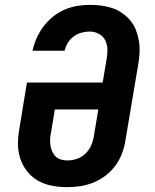

<svg xmlns="http://www.w3.org/2000/svg" viewBox="-20 -763 640 791"><path d="M256 8Q224 8 193 2Q162 -4 136 -19Q110 -34 91.5 -57.5Q73 -81 63.5 -110Q54 -139 54 -170.5Q54 -202 60 -234L91 -423H403L419 -519Q423 -539 422.5 -559.5Q422 -580 413.5 -597Q405 -614 387.5 -623.5Q370 -633 350 -633Q333 -633 316 -628.5Q299 -624 284 -613Q269 -602 259.5 -586.5Q250 -571 246 -554H114Q120 -581 131 -606Q142 -631 159 -653.5Q176 -676 198 -694Q220 -712 245.5 -723Q271 -734 297.5 -738.5Q324 -743 350 -743Q374 -743 397.5 -740Q421 -737 443 -729.5Q465 -722 483.5 -709Q502 -696 516.5 -679Q531 -662 539.5 -640.5Q548 -619 552 -596Q556 -573 555 -549Q554 -525 550 -501L497 -186Q493 -159 483 -132Q473 -105 456 -81.5Q439 -58 415.5 -40Q392 -22 365 -11Q338 0 310.5 4Q283 8 256 8ZM258 -102Q278 -102 298 -109Q318 -116 333 -131Q348 -146 356 -165Q364 -184 367 -204L385 -312H206L190 -216Q187 -203 186.5 -189Q186 -175 188 -162.5Q190 -150 195.5 -138Q201 -126 210 -117.5Q219 -109 232 -105.5Q245 -102 258 -102Z"/></svg>

Font: Iosevka Curly Slab XBdExObl
Style: Regular
Weight: 800
Width: 7
Italic angle: -9°
Monospace: yes
Designer: Belleve Invis
Foundry: Belleve Invis
Version: Version 11.1.0; ttfautohint (v1.8.3)